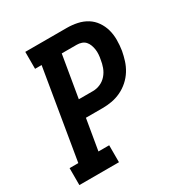

<svg xmlns="http://www.w3.org/2000/svg" viewBox="-171 -863 942 991"><g transform="rotate(-30 300.0 -367.5)"><path d="M17 0V-101H69L158 -634H119V-735H367Q398 -735 428.5 -728.5Q459 -722 484 -706.5Q509 -691 526 -666.5Q543 -642 551 -613.5Q559 -585 559 -553.5Q559 -522 554 -490Q549 -463 540.5 -436Q532 -409 516.5 -384Q501 -359 478.5 -339Q456 -319 429.5 -306.5Q403 -294 375.5 -289Q348 -284 320 -284H220L189 -101H253V0ZM236 -385H320Q343 -385 364.5 -394.5Q386 -404 401.5 -422Q417 -440 425 -462Q433 -484 436 -506Q439 -520 440 -535Q441 -550 439 -564Q437 -578 432 -591.5Q427 -605 418 -615Q409 -625 395.5 -629.5Q382 -634 367 -634H278Z"/></g></svg>

Font: Iosevka Curly Slab Extended
Style: Bold Italic
Weight: 700
Width: 7
Italic angle: -9°
Monospace: yes
Designer: Belleve Invis
Foundry: Belleve Invis
Version: Version 11.0.0; ttfautohint (v1.8.3)